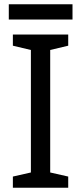

<svg xmlns="http://www.w3.org/2000/svg" viewBox="-20 -875 379 895"><path d="M298 0H40V-52L124 -71V-642L40 -662V-714H298V-662L214 -642V-71L298 -52ZM318 -855V-784H21V-855Z"/></svg>

Font: Noto Sans Tai Viet
Style: Regular
Weight: 400
Designer: Monotype Design Team
Foundry: Monotype Imaging Inc.
Version: Version 2.003; ttfautohint (v1.8.4.7-5d5b)